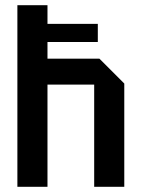

<svg xmlns="http://www.w3.org/2000/svg" viewBox="-20 -720 546 740"><path d="M47 0V-700H163V-494H363L459 -398V0H343V-394H163V0ZM56 -558V-628H357V-558Z"/></svg>

Font: Tektur SemiCondensed Medium
Style: Regular
Weight: 500
Width: 4
Designer: Adam Jagosz
Foundry: Adam Jagosz
Version: Version 1.005;gftools[0.9.30]